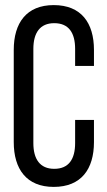

<svg xmlns="http://www.w3.org/2000/svg" viewBox="-20 -727 420 754"><path d="M191 -707C84 -707 34 -637 34 -531V-169C34 -63 84 7 191 7C299 7 349 -63 349 -169V-256H275V-165C275 -102 250 -64 193 -64C137 -64 111 -102 111 -165V-535C111 -598 137 -636 193 -636C250 -636 275 -598 275 -535V-468H349V-531C349 -637 299 -707 191 -707Z"/></svg>

Font: VL Bebas Neue Regular
Style: Regular
Weight: 400
Designer: Ryoichi Tsunekawa
Foundry: Ryoichi Tsunekawa
Version: Version 001.003